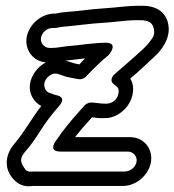

<svg xmlns="http://www.w3.org/2000/svg" viewBox="-20 -583 604 665"><path d="M206 -373C225 -375 253 -378 275 -381C269 -375 263 -369 255 -360C241 -362 230 -366 217 -370ZM503 -23C510 -69 477 -108 431 -108H240C264 -139 276 -151 299 -177C311 -175 322 -173 338 -174H346C369 -174 393 -186 410 -203C440 -232 451 -280 431 -311C456 -331 486 -360 510 -382C537 -406 572 -448 563 -498C556 -538 525 -563 474 -563H457C443 -563 426 -562 406 -560C363 -555 311 -553 267 -547C228 -542 204 -543 173 -536H169C123 -536 79 -498 72 -452C66 -407 97 -370 139 -367C120 -357 104 -341 94 -322C68 -273 93 -231 123 -216C93 -178 61 -121 33 -89C2 -54 -6 -13 15 22C30 47 53 64 84 62C88 62 88 61 95 61H406C452 61 496 23 503 -23ZM122 -452C125 -471 143 -486 162 -486H169C180 -486 185 -490 205 -491C242 -494 297 -502 338 -504C376 -506 416 -513 450 -513H467C492 -513 509 -506 513 -482C516 -468 513 -459 507 -450C487 -420 466 -405 441 -382C420 -363 397 -344 379 -328C374 -324 354 -305 377 -289C389 -281 392 -274 391 -264C389 -241 372 -226 352 -224H344C322 -224 313 -228 295 -228C287 -228 278 -223 273 -218C240 -181 227 -167 193 -123C188 -116 182 -106 180 -104C176 -99 141 -58 190 -58H423C441 -58 456 -42 453 -23C450 -4 431 11 413 11H102C78 11 74 16 60 -8C49 -26 51 -39 69 -60C86 -79 103 -103 121 -132C138 -159 159 -186 183 -214C183 -214 217 -247 172 -254C170 -254 164 -257 161 -258C147 -262 139 -266 135 -279C128 -300 143 -318 159 -325C174 -332 182 -326 195 -322C212 -315 232 -313 250 -309C260 -307 271 -310 278 -318C309 -351 335 -375 356 -392C356 -392 394 -435 346 -435C305 -435 254 -426 213 -423C192 -421 179 -417 159 -417H152C133 -417 119 -434 122 -452Z"/></svg>

Font: AppleStorm
Style: XbdOutIta
Weight: 800
Foundry: Cannot Into Space Fonts
Version: Version 1.01